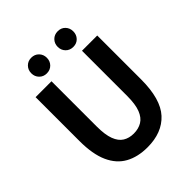

<svg xmlns="http://www.w3.org/2000/svg" viewBox="-258 -1097 1264 1264"><g transform="rotate(-45 374.0 -465.5)"><path d="M375 14Q285 14 220.5 -21.5Q156 -57 121.5 -133.5Q87 -210 87 -333V-741H235V-320Q235 -243 252 -198Q269 -153 300.5 -133.5Q332 -114 375 -114Q419 -114 451.5 -133.5Q484 -153 501.5 -198Q519 -243 519 -320V-741H661V-333Q661 -149 586 -67.5Q511 14 375 14ZM250 -799Q219 -799 198.5 -820Q178 -841 178 -872Q178 -903 198.5 -924Q219 -945 250 -945Q282 -945 302.5 -924Q323 -903 323 -872Q323 -841 302.5 -820Q282 -799 250 -799ZM497 -799Q465 -799 444.5 -820Q424 -841 424 -872Q424 -903 444.5 -924Q465 -945 497 -945Q529 -945 549 -924Q569 -903 569 -872Q569 -841 549 -820Q529 -799 497 -799Z"/></g></svg>

Font: Chiron Sans HK TT
Style: Bold
Weight: 700
Designer: Ryoko NISHIZUKA 西塚涼子 (kana, bopomofo & ideographs); Paul D. Hunt (Latin, Greek & Cyrillic); Sandoll Communications 산돌커뮤니
Foundry: Adobe
Version: Version 2.022;hotconv 1.0.109;makeotfexe 2.5.65596